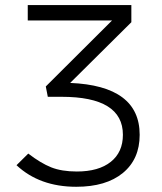

<svg xmlns="http://www.w3.org/2000/svg" viewBox="-20 -713 626 743"><path d="M274.9 9.8Q133.3 9.8 43.9 -73.7L89.4 -118.7Q137.7 -81.5 178.2 -65.4Q218.8 -49.3 277.3 -49.3Q361.8 -49.3 408.7 -86.7Q455.6 -124 455.6 -191.4Q455.6 -338.4 218.3 -338.4H165L157.2 -378.4L413.6 -633.8H87.4V-693.4H488.3V-627L251.5 -392.1Q520.5 -380.9 520.5 -191.4Q520.5 -97.2 455.6 -43.7Q390.6 9.8 274.9 9.8Z"/></svg>

Font: CaskaydiaMono NF Light
Style: Regular
Weight: 300
Designer: Aaron Bell
Foundry: Saja Typeworks
Version: Version 2111.001; ttfautohint (v1.8.4);Nerd Fonts 3.1.1